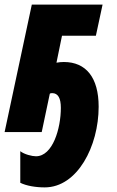

<svg xmlns="http://www.w3.org/2000/svg" viewBox="-33 -573 508 833"><path d="M161 240C303 240 395 61 395 -110C395 -237 340 -304 244 -304C233 -304 223 -303 212 -301L236 -418H383L412 -553H105L-13 0H148L183 -166C184 -168 189 -169 193 -169C219 -169 231 -147 231 -105C231 -16 196 105 123 105C106 105 73 97 55 83V220C81 233 121 240 161 240Z"/></svg>

Font: Noto Sans ExtraCondensed Black
Style: Italic
Weight: 900
Width: 2
Italic angle: -12°
Designer: Monotype Design Team
Foundry: Monotype Imaging Inc.
Version: Version 2.013